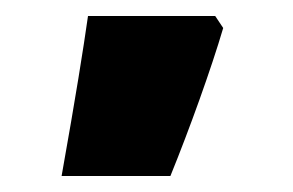

<svg xmlns="http://www.w3.org/2000/svg" viewBox="-20 -834 366 240"><path d="M249 -814H90C84 -772 75 -715 57 -614H193C217 -673 244 -748 259 -799Z"/></svg>

Font: Noto Sans Armenian SemiCondensed Black
Style: Regular
Weight: 900
Width: 4
Designer: Monotype Design Team
Foundry: Monotype Imaging Inc.
Version: Version 2.008